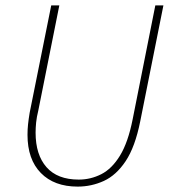

<svg xmlns="http://www.w3.org/2000/svg" viewBox="-20 -680 634 712"><path d="M268 12Q181 12 131.5 -38.5Q82 -89 82 -180Q82 -200 84 -219Q86 -238 90 -262L170 -660H200L122 -270Q116 -246 114 -226Q112 -206 112 -188Q112 -106 152.5 -60Q193 -14 272 -14Q316 -14 355.5 -34Q395 -54 425 -103Q455 -152 472 -238L556 -660H586L500 -230Q481 -135 446 -82.5Q411 -30 365 -9Q319 12 268 12Z"/></svg>

Font: Source Sans 3
Style: Italic
Weight: 200
Italic angle: -11°
Designer: Paul D. Hunt
Foundry: Adobe
Version: Version 3.046;hotconv 1.0.118;makeotfexe 2.5.65603